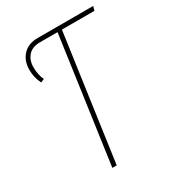

<svg xmlns="http://www.w3.org/2000/svg" viewBox="-167 -777 792 873"><g transform="rotate(-30 229.0 -340.5)"><path d="M458 -681.2 451.2 -659.2H280.8L188 0H165L257.8 -659.2H166Q125 -659.2 104 -635.7Q83 -612.3 83 -574.2Q83 -536.6 97.2 -505.9L79.1 -498Q61 -533.2 61 -574.2Q61 -621.6 88.9 -651.4Q116.7 -681.2 166 -681.2Z"/></g></svg>

Font: Fira Sans Compressed Thin
Style: Italic
Weight: 100
Width: 3
Italic angle: -8°
Designer: Carrois Corporate & Edenspiekermann AG
Foundry: Carrois Corporate GbR & Edenspiekermann AG
Version: Version 4.203;PS 004.203;hotconv 1.0.88;makeotf.lib2.5.64775